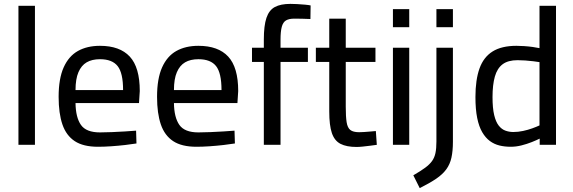

<svg xmlns="http://www.w3.org/2000/svg" viewBox="-20 -746 2954 989"><path d="M75 0V-716H160V0Z M485 10Q409 10 365 -19Q321 -48 301.5 -105Q282 -162 282 -247Q282 -341 308 -399Q334 -457 381.5 -483.5Q429 -510 495 -510Q597 -510 648.5 -454.5Q700 -399 700 -277L696 -215H369Q370 -141 397 -102.5Q424 -64 495 -64Q523 -64 557 -65.5Q591 -67 624.5 -69Q658 -71 681 -73L683 -7Q659 -3 624 1Q589 5 552.5 7.5Q516 10 485 10ZM369 -282H614Q614 -370 586 -405.5Q558 -441 495 -441Q454 -441 426.5 -425Q399 -409 384 -374Q369 -339 369 -282Z M992 10Q916 10 872 -19Q828 -48 808.5 -105Q789 -162 789 -247Q789 -341 815 -399Q841 -457 888.5 -483.5Q936 -510 1002 -510Q1104 -510 1155.5 -454.5Q1207 -399 1207 -277L1203 -215H876Q877 -141 904 -102.5Q931 -64 1002 -64Q1030 -64 1064 -65.5Q1098 -67 1131.5 -69Q1165 -71 1188 -73L1190 -7Q1166 -3 1131 1Q1096 5 1059.5 7.5Q1023 10 992 10ZM876 -282H1121Q1121 -370 1093 -405.5Q1065 -441 1002 -441Q961 -441 933.5 -425Q906 -409 891 -374Q876 -339 876 -282Z M1339 0V-427H1278V-500H1339V-542Q1339 -614 1352.5 -654Q1366 -694 1396 -710Q1426 -726 1476 -726Q1489 -726 1510 -725Q1531 -724 1551.5 -722Q1572 -720 1580 -718L1579 -648Q1561 -649 1536.5 -649.5Q1512 -650 1496 -650Q1469 -650 1453.5 -641Q1438 -632 1431.5 -608Q1425 -584 1425 -542V-500H1566V-427H1425V0Z M1817 11Q1765 11 1734 -5Q1703 -21 1689.5 -60.5Q1676 -100 1676 -172V-427H1607V-500H1676V-650H1761V-500H1914V-427H1761V-196Q1761 -145 1765.5 -116.5Q1770 -88 1784.5 -76.5Q1799 -65 1830 -65Q1840 -65 1855.5 -66Q1871 -67 1887.5 -68.5Q1904 -70 1916 -71L1921 0Q1907 2 1887.5 4.5Q1868 7 1849 9Q1830 11 1817 11Z M2004 0V-500H2088V0ZM2004 -606V-699H2088V-606Z M2142 223 2109 157Q2147 135 2170 118Q2193 101 2205.5 83.5Q2218 66 2223 42.5Q2228 19 2228 -17V-500H2313V-16Q2313 31 2305.5 65.5Q2298 100 2279 126Q2260 152 2227 174.5Q2194 197 2142 223ZM2228 -606V-699H2313V-606Z M2611 10Q2580 10 2553 3.5Q2526 -3 2503.5 -19.5Q2481 -36 2464 -65Q2447 -94 2438 -138.5Q2429 -183 2429 -246Q2429 -335 2450 -393.5Q2471 -452 2517.5 -481Q2564 -510 2640 -510Q2658 -510 2680.5 -508.5Q2703 -507 2724.5 -504Q2746 -501 2759 -498V-716H2844V0H2760V-32Q2744 -24 2719 -14Q2694 -4 2666 3Q2638 10 2611 10ZM2624 -66Q2649 -66 2674.5 -71.5Q2700 -77 2722 -85Q2744 -93 2759 -100V-426Q2747 -428 2727 -430.5Q2707 -433 2685.5 -434.5Q2664 -436 2646 -436Q2597 -436 2569 -415Q2541 -394 2529 -351.5Q2517 -309 2517 -246Q2517 -189 2525.5 -153.5Q2534 -118 2549 -99Q2564 -80 2583.5 -73Q2603 -66 2624 -66Z"/></svg>

Font: Cairo Play Medium
Style: Regular
Weight: 500
Version: Version 3.119